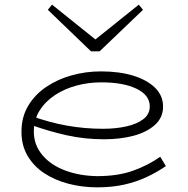

<svg xmlns="http://www.w3.org/2000/svg" viewBox="-20 -789 806 823"><path d="M396 14Q332 14 273 -1.5Q214 -17 169 -47Q124 -77 98 -121.5Q72 -166 72 -224Q72 -287 100.5 -335Q129 -383 177.5 -416Q226 -449 287 -466Q348 -483 413 -483Q492 -483 551.5 -464.5Q611 -446 645 -412.5Q679 -379 679 -332Q679 -285 644 -253.5Q609 -222 552 -207Q495 -192 426 -192Q343 -192 266.5 -209Q190 -226 115 -253L114 -292Q191 -264 267 -250.5Q343 -237 421 -237Q476 -237 521 -247Q566 -257 594 -278Q622 -299 622 -333Q622 -381 565.5 -408.5Q509 -436 414 -436Q360 -436 309 -422.5Q258 -409 216.5 -382Q175 -355 150 -315.5Q125 -276 125 -225Q125 -168 161.5 -124.5Q198 -81 260 -58Q322 -35 397 -34Q485 -34 549.5 -57Q614 -80 667 -117L691 -77Q653 -51 609.5 -30.5Q566 -10 514 2Q462 14 396 14ZM575 -769 593 -747 407 -569H370L185 -747L203 -769L389 -620Z"/></svg>

Font: BioRhyme SemiExpanded Light
Style: Regular
Weight: 300
Width: 6
Designer: Aoife Mooney
Foundry: Aoife Mooney Type
Version: Version 1.600;gftools[0.9.33]